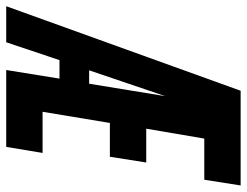

<svg xmlns="http://www.w3.org/2000/svg" viewBox="-140 -668 775 602"><g transform="rotate(90 247.0 -367.5)"><path d="M-34 0 231 -735H528L510 -621H381L350 -439H456L438 -325H332L297 -114H426L407 0H166L193 -167H135L79 0ZM167 -260H209L248 -499Q247 -497 246.5 -494.5Q246 -492 245 -490Z"/></g></svg>

Font: Iosevka Heavy Oblique
Style: Regular
Weight: 900
Italic angle: -9°
Monospace: yes
Designer: Belleve Invis
Foundry: Belleve Invis
Version: Version 32.5.0; ttfautohint (v1.8.4)